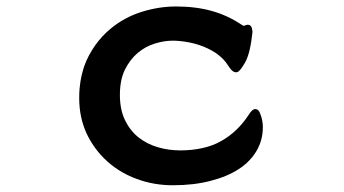

<svg xmlns="http://www.w3.org/2000/svg" viewBox="-20 -502 1040 581"><path d="M722.7 -425.8Q727.5 -427.2 729.5 -427.2Q734.9 -427.2 738 -424.1Q741.2 -420.9 742.2 -417Q743.2 -411.6 744.1 -405.8Q737.3 -340.3 721.7 -313Q706.5 -286.1 697.8 -283.7Q696.3 -283.2 694.3 -283.2Q684.6 -283.2 675.3 -296.4Q668.5 -306.2 666 -309.8Q663.6 -313.5 662.4 -314.9Q661.1 -316.4 659.9 -317.6Q658.7 -318.8 657.7 -320.3Q646 -333 631.3 -342.8Q585.4 -372.1 523.4 -377.9Q513.2 -378.9 502 -378.9Q476.6 -378.9 448.2 -370.1Q419.9 -361.3 396.7 -341.8Q373.5 -322.3 357.9 -291Q342.8 -259.8 342.8 -214.8Q342.8 -169.9 358.6 -137.7Q374.5 -105.5 399.9 -85.7Q425.3 -65.9 457.8 -56.4Q490.2 -46.9 525.9 -46.9Q561.5 -46.9 593 -54Q624.5 -61 649.4 -75.2Q699.7 -103.5 733.4 -155.8Q737.8 -162.6 741.7 -166.5Q747.1 -171.9 752.4 -171.9Q757.8 -171.9 762 -167.7Q766.1 -163.6 770 -150.9Q775.4 -133.8 775.4 -117.2Q775.4 -78.1 756.3 -45.4Q718.3 19.5 616.7 45.4Q566.4 58.6 502.9 58.6Q445.8 58.6 394 39.6Q335.4 18.1 293.9 -23.9Q262.2 -55.7 242.2 -97.7Q219.7 -146.5 219.7 -205.1Q219.7 -222.7 220.9 -234.9Q222.2 -247.1 223.4 -255.1Q224.6 -263.2 226.3 -270.8Q228 -278.3 230 -285.6Q231.9 -293 234.4 -300.3Q246.1 -334 269 -366.2Q288.6 -393.6 314 -414.6Q355.5 -449.2 407.7 -465.8Q460 -482.4 512.7 -482.4Q572.3 -482.4 620.4 -469Q668.5 -455.6 709.5 -428.2Q715.3 -424.3 717.8 -423.8Q720.2 -424.3 721.2 -424.8Z"/></svg>

Font: Bakudai
Style: Bold
Weight: 700
Version: Version 1.48